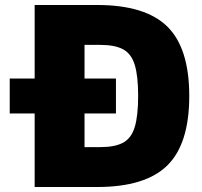

<svg xmlns="http://www.w3.org/2000/svg" viewBox="-20 -750 809 770"><path d="M19 -295V-435H445V-295ZM119 0V-730H369Q563 -730 651 -643.5Q739 -557 739 -365Q739 -173 651 -86.5Q563 0 369 0ZM382 -160Q441 -160 474 -178Q507 -196 520.5 -241Q534 -286 534 -366Q534 -445 520.5 -489.5Q507 -534 474 -552Q441 -570 382 -570H319V-160Z"/></svg>

Font: M PLUS 1 Black
Style: Regular
Weight: 900
Designer: Coji Morishita
Foundry: UNDERFOREST DESIGN
Version: Version 1.001